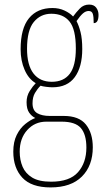

<svg xmlns="http://www.w3.org/2000/svg" viewBox="-20 -577 467 838"><path d="M201 241Q117 241 77.5 198.5Q38 156 38 85Q38 42 53 12Q68 -18 90.5 -36Q113 -54 134 -62Q119 -69 107.5 -85Q96 -101 96 -131Q96 -158 109.5 -179.5Q123 -201 136 -214Q105 -232 87.5 -272Q70 -312 70 -362Q70 -453 106.5 -497.5Q143 -542 209 -542Q238 -542 261.5 -531Q285 -520 299 -505Q312 -523 328.5 -540Q345 -557 369 -557Q390 -557 400 -543.5Q410 -530 410 -512Q410 -476 389 -476Q389 -504 385 -516.5Q381 -529 367 -529Q354 -529 342 -518.5Q330 -508 314 -485Q324 -466 331.5 -437Q339 -408 339 -363Q339 -285 306.5 -240.5Q274 -196 209 -196Q198 -196 181.5 -198Q165 -200 157 -203Q143 -189 132.5 -171Q122 -153 122 -126Q122 -95 142.5 -83Q163 -71 197 -71H258Q325 -71 355 -33.5Q385 4 385 66Q385 146 337.5 193.5Q290 241 201 241ZM206 -220Q258 -220 284.5 -255Q311 -290 311 -365Q311 -449 283.5 -483Q256 -517 204 -517Q157 -517 127.5 -481Q98 -445 98 -364Q98 -293 126 -256.5Q154 -220 206 -220ZM203 216Q284 216 320.5 174.5Q357 133 357 67Q357 10 333 -18Q309 -46 249 -46H182Q132 -46 99 -9.5Q66 27 66 85Q66 121 78.5 150.5Q91 180 120.5 198Q150 216 203 216Z"/></svg>

Font: Noto Serif Thai Condensed Thin
Style: Regular
Weight: 100
Width: 3
Designer: Monotype Design Team
Foundry: Monotype Imaging Inc.
Version: Version 2.001; ttfautohint (v1.8.4.7-5d5b)